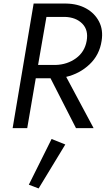

<svg xmlns="http://www.w3.org/2000/svg" viewBox="-20 -720 594 1079"><path d="M169 -700H352Q416 -699 464 -672.5Q512 -646 536.5 -599Q561 -552 551 -490Q539 -411 483.5 -358.5Q428 -306 352 -288L506 0H407L264 -280H181L133 0H51ZM345 -625H241L194 -355H293Q358 -357 407 -392.5Q456 -428 467 -490Q478 -551 442.5 -587Q407 -623 345 -625ZM270 61 347 92 197 339 142 318Z"/></svg>

Font: Von Book
Style: Italic
Weight: 400
Version: Version 4.000; ttfautohint (v1.8.4.7-5d5b)